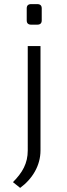

<svg xmlns="http://www.w3.org/2000/svg" viewBox="-20 -708 324 934"><path d="M132 -688C117 -688 110 -681 110 -667V-609C110 -595 117 -588 132 -588H161C176 -588 183 -595 183 -609V-667C183 -681 176 -688 161 -688ZM177 -484H115V24C115 87 89 132 43 178L78 206C138 162 177 97 177 24Z"/></svg>

Font: Exo 2 Light Expanded
Style: Regular
Weight: 300
Width: 7
Designer: Natanael Gama
Version: Version 1.001;PS 001.001;hotconv 1.0.70;makeotf.lib2.5.58329